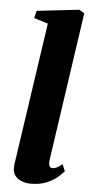

<svg xmlns="http://www.w3.org/2000/svg" viewBox="-57 -850 419 895"><g transform="rotate(5 152.5 -403.0)"><path d="M200 -106Q198 -88.5 202.2 -79.5Q206.5 -70.5 217.5 -70.5Q225.5 -70.5 235 -74.8Q244.5 -79 262.5 -93L275.5 -61Q266 -49.5 246.8 -32.8Q227.5 -16 196.5 -2.8Q165.5 10.5 121.5 10.5Q102 10.5 82.5 3.8Q63 -3 50.2 -17.5Q37.5 -32 37.5 -56Q37.5 -61.5 38.2 -69Q39 -76.5 40 -84Q41 -91.5 42 -96L136.5 -740L71 -760L79.5 -794.5L277 -817L301.5 -802.5Z"/></g></svg>

Font: Merriweather 48pt Black
Style: Italic
Weight: 900
Italic angle: -7.8°
Version: Version 2.101